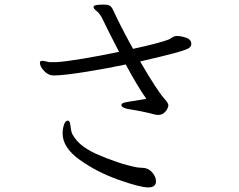

<svg xmlns="http://www.w3.org/2000/svg" viewBox="-20 -774 1040 837"><path d="M528 -493Q455 -477 355.5 -461Q256 -445 213 -445Q191 -445 172.5 -464.5Q154 -484 154 -500Q154 -507 159 -508L164 -509Q170 -509 181.5 -506Q193 -503 196 -503H224Q263 -505 340.5 -518Q418 -531 499 -548Q491 -563 481 -583Q471 -603 458 -628L424 -697Q422 -702 409 -719Q406 -722 397 -729.5Q388 -737 388 -743V-745Q389 -754 432 -754Q453 -754 461 -747.5Q469 -741 476 -724Q507 -657 560 -561Q679 -587 716 -602Q722 -605 730.5 -610.5Q739 -616 746 -617H753Q769 -617 791.5 -609.5Q814 -602 814 -582Q814 -572 803.5 -564.5Q793 -557 746 -544Q699 -531 591 -506Q667 -375 699 -341Q714 -324 714 -314Q714 -310 709.5 -300Q705 -290 695 -281.5Q685 -273 669 -273Q664 -273 654 -275Q602 -289 542 -298Q528 -300 518.5 -305Q509 -310 509 -316Q509 -326 538 -330L618 -343Q581 -395 528 -493ZM275 -248H277Q282 -247 284 -241Q286 -235 288 -221Q290 -199 296 -188Q311 -162 333.5 -143Q356 -124 395 -105Q499 -59 579 -44Q587 -43 599 -42.5Q611 -42 617 -40Q634 -35 647 -18Q660 -1 660 16V19Q658 43 626 43Q591 43 497.5 10Q404 -23 328.5 -76.5Q253 -130 253 -192Q253 -213 259 -230.5Q265 -248 275 -248Z"/></svg>

Font: Iansui 0.93
Style: Regular
Weight: 400
Designer: But Ko / Fontworks Inc.
Foundry: zi-hi.com / Fontworks Inc.
Version: Version 0.931